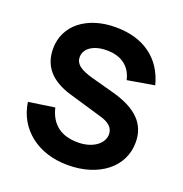

<svg xmlns="http://www.w3.org/2000/svg" viewBox="-133 -852 938 985"><g transform="rotate(20 335.5 -359.5)"><path d="M342 15Q281 15 229.2 -1.5Q177.5 -18 138 -48.8Q98.5 -79.5 73.2 -122.8Q48 -166 40 -220L182 -241Q213 -112 351 -112Q380.5 -112 405.5 -119Q430.5 -126 449 -138.8Q467.5 -151.5 477.8 -168.8Q488 -186 488 -206Q488 -255.5 418 -276L231 -331Q68 -379.5 68 -521Q68 -569 87.5 -608.5Q107 -648 142.2 -675.8Q177.5 -703.5 226.2 -718.8Q275 -734 333 -734Q448 -734 523.2 -679.5Q598.5 -625 625 -523L478 -498Q466 -551 428.2 -579Q390.5 -607 331 -607Q303 -607 280.8 -601Q258.5 -595 243 -584.2Q227.5 -573.5 219.2 -558.8Q211 -544 211 -526.5Q211 -499.5 234.2 -481Q257.5 -462.5 308.5 -448.5L432 -415Q533.5 -387.5 582.2 -338.2Q631 -289 631 -214Q631 -163 610 -121Q589 -79 550.8 -48.8Q512.5 -18.5 459.5 -1.8Q406.5 15 342 15Z"/></g></svg>

Font: Vela Sans ExtBd
Style: Regular
Weight: 800
Designer: Principal design: Mikhail Sharanda - project Manrope.
Design modification: Ravid Balaliev
Foundry: Mikhail Sharanda
Version: Version 1.001